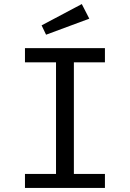

<svg xmlns="http://www.w3.org/2000/svg" viewBox="-20 -926 640 946"><path d="M383 -906 185 -801 207 -755 420 -834ZM497 -689H103V-619H256V-69H103V0H497V-69H344V-619H497Z"/></svg>

Font: FiraMono Nerd Font
Style: Regular
Weight: 400
Designer: Carrois Corporate & Edenspiekermann AG
Foundry: Carrois Corporate GbR & Edenspiekermann AG
Version: Version 003.206;Nerd Fonts 3.3.0